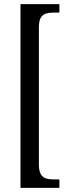

<svg xmlns="http://www.w3.org/2000/svg" viewBox="-20 -780 336 928"><path d="M79 128V-760H267V-719H233Q216 -719 201 -714Q186 -709 177 -694Q168 -679 168 -647V15Q168 46 177 61.5Q186 77 201 82Q216 87 233 87H267V128Z"/></svg>

Font: Noto Serif ExtraCondensed
Style: Regular
Weight: 400
Width: 2
Designer: Monotype Design Team
Foundry: Monotype Imaging Inc.
Version: Version 2.013